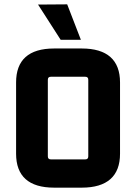

<svg xmlns="http://www.w3.org/2000/svg" viewBox="-20 -853 625 883"><path d="M372 -500C381 -500 386 -496 386 -486V-134C386 -124 381 -120 372 -120H214C205 -120 200 -124 200 -134V-486C200 -496 205 -500 214 -500ZM54 -146C54 -43 112 10 229 10H356C473 10 532 -43 532 -146V-474C532 -577 473 -630 356 -630H229C112 -630 54 -577 54 -474ZM155 -832 289 -833 352 -670H259Z"/></svg>

Font: Gemini
Style: Regular
Weight: 700
Designer: Pushpananda Ekanayake, Sol Matas, Kosala Senevirathne
Foundry: Mooniak
Version: Version 1.000;PS 1.0;hotconv 1.0.86;makeotf.lib2.5.63406